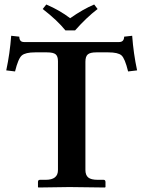

<svg xmlns="http://www.w3.org/2000/svg" viewBox="-20 -832 637 854"><path d="M271 -696.8Q234.9 -741.7 169.9 -792L186 -812Q246.1 -786.1 292 -751Q349.1 -791 398.9 -812L414.1 -792Q364.3 -753.9 314 -696.8ZM86.9 -645H509.8Q531.7 -645 532.2 -668.9L567.9 -672.9Q573.7 -593.8 589.8 -519L549.8 -514.2Q535.6 -572.3 520.3 -585.7Q504.9 -599.1 461.9 -599.1H408.2Q381.3 -599.1 370.6 -590.1Q359.9 -581.1 359.9 -557.1V-76.2Q359.9 -53.2 372.3 -42.7Q384.8 -32.2 415 -32.2H440.9Q448.7 -32.2 449.2 -22.9V0L446.8 2Q327.6 0 289.1 0L150.9 2L148.9 0V-22.9Q148.9 -31.7 157.2 -32.2H183.1Q238.3 -32.2 237.8 -76.2V-560.1Q237.8 -582 227.3 -590.6Q216.8 -599.1 189 -599.1H136.2Q93.3 -599.1 77.1 -585.4Q61 -571.8 46.9 -514.2L7.8 -519Q23.9 -594.2 29.8 -672.9L65.9 -668.9Q65.9 -645 86.9 -645Z"/></svg>

Font: Linux Libertine
Style: Semibold
Weight: 600
Designer: Philipp H. Poll
Foundry: Philipp H. Poll
Version: Version 5.1.2 ; ttfautohint (v0.9)